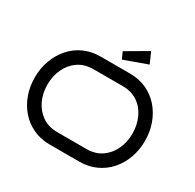

<svg xmlns="http://www.w3.org/2000/svg" viewBox="-189 -1115 1343 1322"><g transform="rotate(30 482.0 -453.5)"><path d="M920 -350Q920 -277 897 -213.5Q874 -150 831.5 -102Q789 -54 730 -27Q671 0 599 0H366Q293 0 234 -27Q175 -54 132.5 -102Q90 -150 67 -213.5Q44 -277 44 -350Q44 -422 67 -485.5Q90 -549 132.5 -597.5Q175 -646 234 -673Q293 -700 366 -700H599Q671 -700 730 -673Q789 -646 831.5 -597.5Q874 -549 897 -485.5Q920 -422 920 -350ZM820 -350Q820 -419 793.5 -476Q767 -533 717.5 -566.5Q668 -600 599 -600H366Q297 -600 247.5 -566.5Q198 -533 171 -476Q144 -419 144 -350Q144 -281 171 -224.5Q198 -168 247.5 -134Q297 -100 366 -100H599Q668 -100 717.5 -134Q767 -168 793.5 -224.5Q820 -281 820 -350ZM685 -821 502 -755 478 -808 647 -907Z"/></g></svg>

Font: Bruno Ace SC
Style: Regular
Weight: 400
Version: Version 1.100; ttfautohint (v1.8.4.7-5d5b);gftools[0.9.27]